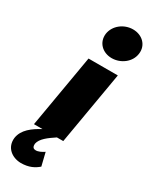

<svg xmlns="http://www.w3.org/2000/svg" viewBox="-275 -775 838 1050"><g transform="rotate(30 144.0 -250.0)"><path d="M112 -624C105 -567 148 -525 206 -525C263 -525 317 -565 324 -621C332 -678 288 -720 230 -720C173 -720 120 -680 112 -624ZM150 99C135 109 113 121 96 119C79 118 76 105 77 90C84 55 122 28 164 0H204L283 -460H98L19 0H73C21 28 -28 63 -36 119C-43 183 7 219 62 220C114 220 146 202 170 181Z"/></g></svg>

Font: Jost* Black
Style: Italic
Weight: 900
Italic angle: -10°
Version: Version 3.7